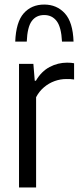

<svg xmlns="http://www.w3.org/2000/svg" viewBox="-20 -823 350 843"><path d="M63.5 0V-542.6H126.5L132.6 -468.5H137.6Q161.5 -509.5 197.7 -528.7Q233.8 -547.9 274.7 -547.9Q284.1 -547.9 292 -547.2Q299.9 -546.5 305.3 -545.3V-474Q296.5 -475.5 288.4 -475.8Q280.4 -476 270.6 -476Q244.9 -476 219.6 -466.9Q194.3 -457.8 173.1 -439.8Q151.9 -421.9 138.5 -396.2V0ZM46.9 -640.3Q50.2 -726.2 84.2 -764.6Q118.3 -803 174.1 -803Q229.4 -803 264.8 -764.2Q300.1 -725.5 302.9 -640.3H252.2Q249.1 -703.9 228.8 -730.5Q208.5 -757 174.1 -757Q138.8 -757 119.4 -730.5Q100 -703.9 97.5 -640.3Z"/></svg>

Font: Encode Sans Condensed Thin
Style: Regular
Weight: 100
Width: 3
Designer: Multiple Designers
Foundry: Impallari Type
Version: Version 3.002